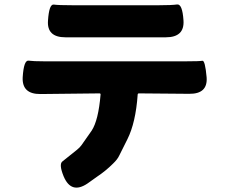

<svg xmlns="http://www.w3.org/2000/svg" viewBox="-20 -798 1040 880"><path d="M381 43Q307 93 272 11Q249 -45 266 -58Q299 -84 331 -110Q346 -122 353 -132Q377 -165 400 -199Q431 -246 441 -365Q441 -370 436 -370L166 -367Q80 -366 84 -444Q89 -523 111 -520Q133 -517 180 -517H835Q895 -517 907.5 -519.5Q920 -522 927 -444Q933 -367 847 -368L617 -370Q611 -370 611 -364Q602 -236 564 -160Q545 -123 527 -86Q519 -68 498 -48Q465 -15 426 11ZM280 -627Q194 -627 200 -704Q205 -780 226.5 -777Q248 -774 310 -774H710Q767 -774 791.5 -777.5Q816 -781 821 -704Q826 -627 740 -627Z"/></svg>

Font: Resource Han Rounded KR Heavy
Style: Regular
Weight: 900
Designer: Cyano Hao (round all glyphs); Ryoko NISHIZUKA 西塚涼子 (kana, bopomofo & ideographs); Paul D. Hunt (Latin, Greek & Cyrillic)
Foundry: Cyano Hao
Version: 0.990